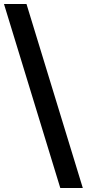

<svg xmlns="http://www.w3.org/2000/svg" viewBox="-20 -828 438 968"><path d="M284 120 0 -808H113.5L397.5 120Z"/></svg>

Font: Encode Sans Exp Md
Style: Regular
Weight: 500
Width: 7
Designer: Multiple Designers
Foundry: Impallari Type
Version: Version 3.002; ttfautohint (v1.8.3) -l 8 -r 50 -G 200 -x 14 